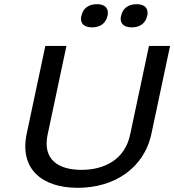

<svg xmlns="http://www.w3.org/2000/svg" viewBox="-20 -890 834 919"><path d="M197 -670 108 -251C72 -81 181 9 352 9C523 9 669 -81 705 -251L794 -670H693L603 -246C578 -127 481 -77 370 -77C258 -77 183 -127 208 -246L298 -670ZM369 -813C362 -780 380 -759 421 -759C461 -759 487 -780 494 -813L495 -815C502 -849 484 -870 444 -870C403 -870 377 -849 370 -815ZM559 -813C552 -780 570 -759 611 -759C651 -759 677 -780 684 -813L685 -815C692 -849 674 -870 634 -870C593 -870 567 -849 560 -815Z"/></svg>

Font: LT Wave
Style: Italic
Weight: 400
Designer: Daniel Lyons
Version: Version 2.5 (Glyphs App)